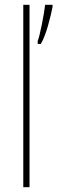

<svg xmlns="http://www.w3.org/2000/svg" viewBox="-20 -780 239 800"><path d="M103 0V-760H77V0ZM199 -751V-760H168C165 -728 146 -629 137 -609V-597H150C172 -632 191 -711 199 -751Z"/></svg>

Font: Noto Sans Khmer UI Condensed Thin
Style: Regular
Weight: 100
Width: 3
Designer: Danh Hong and the Monotype Design Team
Foundry: Monotype Imaging Inc.
Version: Version 2.002